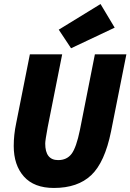

<svg xmlns="http://www.w3.org/2000/svg" viewBox="-20 -919 646 951"><path d="M247 12Q149 12 98.5 -44.5Q48 -101 48 -196Q48 -251 60 -308L128 -650H288L216 -288Q204 -223 204 -208Q204 -126 268 -126Q311 -126 334.5 -157Q358 -188 376 -276L450 -650H606L530 -268Q499 -115 432 -51.5Q365 12 247 12ZM332 -680 271 -772 478 -899 548 -782Z"/></svg>

Font: TypoPRO Source Code Pro
Style: Italic
Weight: 900
Italic angle: -11°
Monospace: yes
Designer: Paul D. Hunt, Teo Tuominen
Foundry: Adobe Systems Incorporated
Version: Version 1.030;PS 1.0;hotconv 1.0.84;makeotf.lib2.5.63406